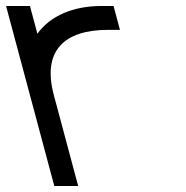

<svg xmlns="http://www.w3.org/2000/svg" viewBox="-111 -603 622 643"><path d="M14.2 -490 0 -543 -10.7 -583H-90.7L-80 -543L-11.1 -285.9C-10.8 -284.6 -10.4 -283.3 -10.1 -282L0.7 -242L60.1 -20L70.9 20H150.9L140.1 -20L80.7 -242L69.9 -282L68.7 -286.8C30.6 -432.5 103.3 -503 250.7 -503H290.7L269.3 -583H229.3C133.8 -583 56.9 -549.8 14.2 -490Z"/></svg>

Font: Nordica Advanced
Style: RegularLObl
Weight: 300
Version: Version 1.07